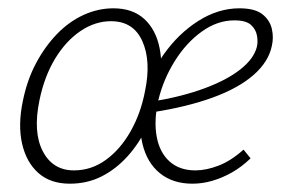

<svg xmlns="http://www.w3.org/2000/svg" viewBox="-20 -436 685 462"><path d="M148 6Q101 6 72 -20Q43 -46 33 -91Q23 -136 35 -193Q45 -243 66.5 -283.5Q88 -324 117 -354Q146 -384 181 -400Q216 -416 253 -416Q299 -416 327 -390.5Q355 -365 364 -320.5Q373 -276 362 -219Q354 -173 334.5 -132Q315 -91 287 -60Q259 -29 224.5 -11.5Q190 6 148 6ZM158 -26Q200 -26 235 -51.5Q270 -77 294.5 -120.5Q319 -164 329 -217Q344 -289 322.5 -337Q301 -385 247 -385Q209 -385 174 -361.5Q139 -338 113 -295.5Q87 -253 75 -195Q59 -118 83 -72Q107 -26 158 -26ZM443 6Q396 6 365 -19Q334 -44 323 -89Q312 -134 325 -193Q338 -254 373.5 -304.5Q409 -355 457 -385.5Q505 -416 556 -416Q593 -416 611 -402Q629 -388 634 -367Q639 -346 634 -325Q626 -287 590 -255.5Q554 -224 492.5 -201.5Q431 -179 348 -166L349 -192Q420 -204 473.5 -224Q527 -244 559 -269.5Q591 -295 598 -323Q601 -334 598.5 -349.5Q596 -365 584 -376Q572 -387 544 -387Q503 -387 465.5 -360Q428 -333 400.5 -289Q373 -245 361 -195Q350 -146 357 -107.5Q364 -69 388 -47.5Q412 -26 450 -26Q476 -26 506 -37.5Q536 -49 566 -76L583 -55Q561 -34 538 -21Q515 -8 491 -1Q467 6 443 6Z"/></svg>

Font: Ysabeau Infant ExtraLight
Style: Italic
Weight: 250
Italic angle: -12°
Designer: Christian Thalmann (Catharsis Fonts)
Version: Version 2.001;gftools[0.9.30]; featfreeze: ss01,ss02,lnum